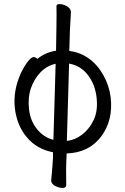

<svg xmlns="http://www.w3.org/2000/svg" viewBox="-20 -734 614 942"><path d="M231 153Q239 66 240 41V13Q161 -2 112 -60Q63 -118 53 -202.5Q43 -287 82 -374Q99 -410 116.5 -432Q134 -454 144.5 -454Q155 -454 163 -445Q204 -478 255 -485L257 -610Q258 -670 257 -704Q257 -714 272.5 -714Q288 -714 307 -704Q326 -694 328 -677V-673Q326 -643 323 -585L320 -484Q372 -478 415 -447.5Q458 -417 487 -365.5Q516 -314 523 -256Q536 -144 476.5 -64.5Q417 15 307 19L305 69Q304 90 304.5 120Q305 150 305 174Q305 188 287 188Q269 188 251 178.5Q233 169 231 153ZM308 -43Q346 -46 382 -73Q418 -100 439.5 -145Q461 -190 454 -254.5Q447 -319 411.5 -365.5Q376 -412 319 -422ZM253 -421Q210 -412 178.5 -379Q147 -346 131.5 -300.5Q116 -255 122.5 -197.5Q129 -140 162.5 -99.5Q196 -59 242 -48Z"/></svg>

Font: LXGW Bright GB
Style: Regular
Weight: 400
Designer: Christian Thalmann (Catharsis Fonts)
Foundry: LXGW / Christian Thalmann (Catharsis Fonts) / Fontworks Inc.
Version: Version 5.510